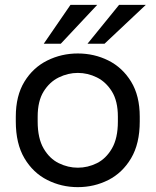

<svg xmlns="http://www.w3.org/2000/svg" viewBox="-20 -760 640 790"><path d="M300 10Q233 10 174.5 -19.5Q116 -49 80.5 -109Q45 -169 45 -260V-280Q45 -366 80.5 -424Q116 -482 174.5 -511Q233 -540 300 -540Q368 -540 426 -511Q484 -482 519.5 -424Q555 -366 555 -280V-260Q555 -169 519.5 -109Q484 -49 426 -19.5Q368 10 300 10ZM300 -70Q341 -70 378.5 -88.5Q416 -107 440.5 -149Q465 -191 465 -260V-280Q465 -344 440.5 -383.5Q416 -423 378.5 -441.5Q341 -460 300 -460Q260 -460 222 -441.5Q184 -423 159.5 -383.5Q135 -344 135 -280V-260Q135 -191 159.5 -149Q184 -107 222 -88.5Q260 -70 300 -70ZM230 -580H160L270 -740H380ZM410 -580H340L470 -740H580Z"/></svg>

Font: Golos Text
Style: Regular
Weight: 400
Designer: A.Korolkova, Vitaly Kuzmin
Foundry: ParaType Ltd
Version: Version 2.004